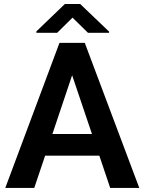

<svg xmlns="http://www.w3.org/2000/svg" viewBox="-20 -921 707 941"><path d="M520 0 466.8 -158.2H201.2L147.9 0H5.9L271.5 -710.9H395.5L662.6 0ZM236.8 -264.2H430.7L333.5 -552.2ZM373 -901.4 514.6 -766.1V-760.3H411.1L335.4 -834.5L260.3 -760.3H158.2V-767.1L297.9 -901.4Z"/></svg>

Font: Vazirmatn UI FD SemiBold
Style: Regular
Weight: 600
Designer: Saber Rastikerdar
Foundry: Saber Rastikerdar
Version: Version 33.003